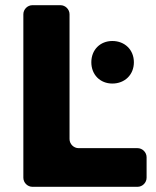

<svg xmlns="http://www.w3.org/2000/svg" viewBox="-20 -720 600 740"><path d="M248 -184V-665C248 -684 232 -700 213 -700H105C86 -700 70 -684 70 -665V-35C70 -16 86 0 105 0H510C529 0 545 -16 545 -35V-114C545 -133 529 -149 510 -149H283C264 -149 248 -165 248 -184ZM413 -562C366 -562 332 -528 332 -480C332 -432 366 -398 413 -398C461 -398 496 -432 496 -480C496 -528 461 -562 413 -562Z"/></svg>

Font: Trueno
Style: RoundBd
Weight: 700
Designer: Julieta Ulanovsky, Jasper
Foundry: Julieta Ulanovsky, Cannot Into Space Fonts
Version: Version 3.001